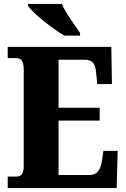

<svg xmlns="http://www.w3.org/2000/svg" viewBox="-20 -951 637 971"><path d="M305 -771H385V-784C360 -822 311 -886 293 -931H122V-921C144 -886 244 -807 305 -771ZM19 0H570L575 -188H503L496 -140C490 -96 472 -66 434 -66H276V-341H484V-406H276V-649H408C450 -649 464 -626 467 -574L472 -526H546L543 -714H19V-657H62C81 -657 100 -650 100 -600V-109C100 -76 88 -58 64 -58H19Z"/></svg>

Font: Noto Serif Devanagari Condensed Black
Style: Regular
Weight: 900
Width: 3
Designer: Universal Thirst, Indian Type Foundry and the Monotype Design Team
Foundry: Monotype Imaging Inc.
Version: Version 2.004